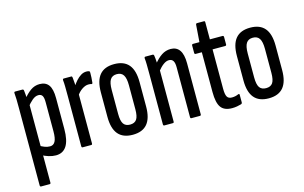

<svg xmlns="http://www.w3.org/2000/svg" viewBox="-96 -873 2078 1313"><g transform="rotate(-15 942.5 -216.5)"><path d="M205 6Q180 6 154.5 -2Q129 -10 109 -21V-88Q125 -79 143 -71.5Q161 -64 182 -64Q206 -64 218 -86Q230 -108 230 -157V-363Q230 -396 221.5 -409.5Q213 -423 194 -423Q172 -423 150 -404.5Q128 -386 107 -358L100 -417Q128 -453 157 -473.5Q186 -494 221 -494Q264 -494 285 -465Q306 -436 306 -372V-154Q306 -73 280.5 -33.5Q255 6 205 6ZM51 185Q43 185 43 175V-373Q43 -409 42.5 -434Q42 -459 40 -477Q39 -488 47 -488H98Q107 -488 108 -478Q110 -468 111 -449Q112 -430 113 -411L119 -385V175Q119 185 112 185Z M395 0Q387 0 387 -10V-366Q387 -407 386.5 -434Q386 -461 384 -476Q383 -488 391 -488H445Q451 -488 452 -478Q454 -459 456 -431Q458 -403 458 -388L463 -378V-10Q463 0 456 0ZM457 -346 452 -417Q464 -436 479.5 -453.5Q495 -471 513.5 -482.5Q532 -494 553 -494Q563 -494 569 -492Q574 -491 575.5 -488Q577 -485 577 -480Q577 -462 576 -444.5Q575 -427 573 -409Q572 -401 566 -402Q561 -404 555.5 -404.5Q550 -405 543 -405Q522 -405 498 -389Q474 -373 457 -346Z M749 6Q680 6 646 -34.5Q612 -75 612 -157V-330Q612 -413 646 -453.5Q680 -494 749 -494Q818 -494 852 -453.5Q886 -413 886 -330V-157Q886 -75 852 -34.5Q818 6 749 6ZM749 -66Q781 -66 795.5 -87Q810 -108 810 -158V-328Q810 -378 795.5 -400.5Q781 -423 749 -423Q717 -423 702.5 -400.5Q688 -378 688 -328V-158Q688 -108 702.5 -87Q717 -66 749 -66Z M1164 0Q1157 0 1157 -10V-363Q1157 -394 1147.5 -408.5Q1138 -423 1118 -423Q1099 -423 1078.5 -408Q1058 -393 1035 -364L1027 -419Q1055 -455 1084.5 -474.5Q1114 -494 1149 -494Q1190 -494 1211.5 -463.5Q1233 -433 1233 -370V-10Q1233 0 1225 0ZM973 0Q965 0 965 -10V-366Q965 -407 964.5 -434Q964 -461 962 -476Q961 -488 969 -488H1020Q1029 -488 1030 -478Q1033 -460 1034.5 -431.5Q1036 -403 1036 -388L1041 -378V-10Q1041 0 1034 0Z M1452 6Q1397 6 1373.5 -26.5Q1350 -59 1350 -135V-417H1307Q1298 -417 1298 -426V-478Q1298 -488 1307 -488H1352L1361 -609Q1362 -618 1370 -618H1419Q1426 -618 1426 -609V-488H1515Q1524 -488 1524 -478V-426Q1524 -417 1515 -417H1426V-138Q1426 -98 1435.5 -81.5Q1445 -65 1469 -65Q1482 -65 1493.5 -67.5Q1505 -70 1516 -75Q1525 -78 1525 -69V-16Q1525 -7 1517 -4Q1504 0 1487 3Q1470 6 1452 6Z M1712 6Q1643 6 1609 -34.5Q1575 -75 1575 -157V-330Q1575 -413 1609 -453.5Q1643 -494 1712 -494Q1781 -494 1815 -453.5Q1849 -413 1849 -330V-157Q1849 -75 1815 -34.5Q1781 6 1712 6ZM1712 -66Q1744 -66 1758.5 -87Q1773 -108 1773 -158V-328Q1773 -378 1758.5 -400.5Q1744 -423 1712 -423Q1680 -423 1665.5 -400.5Q1651 -378 1651 -328V-158Q1651 -108 1665.5 -87Q1680 -66 1712 -66Z"/></g></svg>

Font: Sofia Sans Extra Condensed Medium
Style: Regular
Weight: 500
Version: Version 4.100